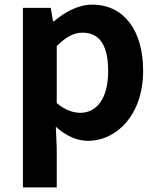

<svg xmlns="http://www.w3.org/2000/svg" viewBox="-20 -594 684 829"><path d="M79 215H225V45L221 -47C264 -8 311 14 360 14C483 14 598 -97 598 -289C598 -461 516 -574 378 -574C318 -574 260 -542 213 -502H209L199 -560H79ZM327 -107C297 -107 261 -118 225 -149V-395C264 -434 298 -453 336 -453C413 -453 447 -394 447 -287C447 -165 395 -107 327 -107Z"/></svg>

Font: Noto Sans CJK JP Bold
Style: Regular
Weight: 700
Designer: Ryoko NISHIZUKA (kana & ideographs); Paul D. Hunt (Latin, Greek & Cyrillic); Wenlong ZHANG (bopomofo); Sandoll Communica
Foundry: Adobe Systems Incorporated
Version: Version 1.004;PS 1.004;hotconv 1.0.82;makeotf.lib2.5.63406